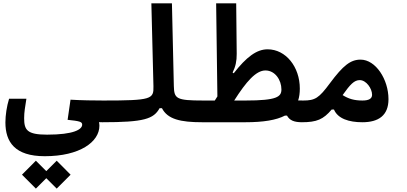

<svg xmlns="http://www.w3.org/2000/svg" viewBox="-20 -713 2384 1126"><path d="M242.7 203.1C447.8 203.1 563 119.1 563 24.4C563 17.1 562 9.8 560.5 3.4C566.9 3.9 573.7 3.9 580.1 3.9C616.7 3.9 635.7 -22 635.7 -61C635.7 -96.7 621.1 -123.5 585.9 -123.5C535.6 -123.5 453.1 -124.5 393.6 -128.4L376.5 -10.3C447.3 -2.9 461.9 1 461.9 18.1C461.9 45.9 413.1 76.7 255.9 76.7C138.2 76.7 121.6 48.8 121.6 -20C121.6 -55.7 127.4 -86.4 134.8 -133.8H33.2C19.5 -89.4 11.7 -36.6 11.7 4.9C11.7 119.6 66.9 203.1 242.7 203.1ZM312.5 393.1 394 311.5 312.5 229.5 251.5 290.5 190.4 229.5 108.9 311.5 190.4 393.1 251.5 332Z M580.1 3.9C824.7 3.9 880.9 -15.1 916 -78.6H929.7C962.9 -13.7 1038.1 3.9 1166 3.9C1191.4 3.9 1208.5 -16.1 1208.5 -65.9C1208.5 -106.4 1196.8 -123.5 1171.9 -123.5C1012.7 -123.5 1001.5 -134.3 999.5 -208.5L988.3 -693.4H867.7L879.9 -207C881.8 -131.8 869.6 -123.5 585.9 -123.5C566.4 -123.5 551.8 -109.9 551.8 -63C551.8 -16.1 561 3.9 580.1 3.9Z M1752 3.9C1778.3 3.9 1795.4 -18.1 1795.4 -67.9C1795.4 -107.9 1783.7 -123.5 1757.8 -123.5C1748 -123.5 1738.3 -123.5 1728.5 -124C1735.4 -144.5 1738.3 -168 1738.3 -193.8C1738.3 -320.3 1656.7 -423.8 1549.3 -423.8C1484.9 -423.8 1424.8 -378.4 1350.6 -283.2L1344.2 -287.6C1361.3 -321.8 1368.7 -355 1368.2 -397.5L1365.2 -693.4H1247.6L1254.9 -147.5C1250 -139.6 1245.1 -131.8 1239.7 -123.5H1171.9L1164.1 3.9H1418.9C1525.4 3.9 1600.6 -8.8 1651.4 -35.2H1663.1C1678.2 -7.8 1703.1 3.9 1752 3.9ZM1353.5 -123.5C1424.3 -234.9 1481.4 -299.8 1536.6 -299.8C1593.8 -299.8 1630.4 -243.2 1630.4 -188.5C1630.4 -145.5 1604.5 -123.5 1420.4 -123.5Z M1749 3.9C1838.4 3.9 1876 -12.7 1925.3 -70.8H1938.5C1960.9 -17.1 2026.4 3.9 2105 3.9C2199.2 3.9 2258.3 -35.2 2258.3 -131.3C2258.3 -247.6 2183.1 -363.3 2094.7 -363.3C2036.1 -363.3 1992.7 -329.6 1915 -225.1C1850.1 -137.2 1828.1 -123.5 1757.8 -123.5C1734.9 -123.5 1723.6 -94.2 1723.6 -62C1723.6 -18.6 1731.4 3.9 1749 3.9ZM1989.3 -155.3C2033.7 -217.8 2057.1 -243.2 2089.8 -243.2C2127.9 -243.2 2162.1 -193.8 2162.1 -157.2C2162.1 -134.3 2143.1 -123.5 2105.5 -123.5C2057.1 -123.5 2024.4 -133.3 1989.3 -155.3Z"/></svg>

Font: Cascadia Mono SemiBold
Style: Regular
Weight: 600
Monospace: yes
Designer: Aaron Bell
Foundry: Saja Typeworks
Version: Version 2404.023